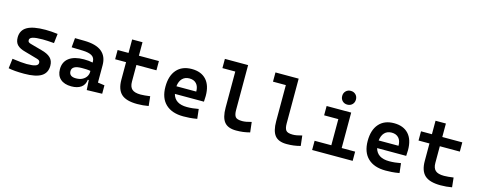

<svg xmlns="http://www.w3.org/2000/svg" viewBox="-33 -1445 5339 2149"><g transform="rotate(15 2636.5 -370.5)"><path d="M252.9 9.8Q137.2 9.8 71.3 -4.9L85.4 -118.2Q199.7 -102.5 252.9 -102.5Q322.8 -102.5 354 -114Q385.3 -125.5 385.3 -151.4Q385.3 -167.5 376 -176.3Q366.7 -185.1 346.7 -190.4L200.7 -231.9Q138.7 -248 108.9 -278.6Q79.1 -309.1 79.1 -363.8Q79.1 -447.8 147.2 -487.5Q215.3 -527.3 359.4 -527.3Q425.8 -527.3 501 -517.6L488.3 -408.2Q445.8 -411.6 413.8 -413.3Q381.8 -415 356.4 -415Q277.3 -415 241.7 -403.8Q206.1 -392.6 206.1 -367.7Q206.1 -351.1 216.6 -343Q227.1 -335 250 -329.6L372.1 -295.9Q444.8 -277.3 479.7 -243.4Q514.6 -209.5 514.6 -151.9Q514.6 -68.8 450.9 -29.5Q387.2 9.8 252.9 9.8Z M800.3 9.8Q718.3 9.8 673.1 -30.3Q627.9 -70.3 627.9 -143.6Q627.9 -228.5 688.5 -273.9Q749 -319.3 859.9 -319.3Q918.5 -319.3 962.4 -309.6V-320.3Q962.4 -365.7 926.8 -387Q891.1 -408.2 820.3 -410.2L691.4 -413.6L701.2 -522.5L810.5 -521Q946.3 -519 1012.2 -465.6Q1078.1 -412.1 1078.1 -309.6V-108.4L1156.2 -97.7V0L978.5 4.9L971.7 -109.4H960.4Q954.1 -49.8 911.9 -20Q869.6 9.8 800.3 9.8ZM826.7 -90.3Q871.6 -90.3 901.9 -106.7Q932.1 -123 947.3 -148.2Q962.4 -173.3 962.4 -200.2V-212.9Q936 -217.8 912.4 -218.5Q888.7 -219.2 862.8 -219.2Q747.6 -219.2 747.6 -153.3Q747.6 -90.3 826.7 -90.3Z M1563.5 9.8Q1435.5 9.8 1379.2 -42Q1322.8 -93.8 1322.8 -207.5V-410.6H1196.3V-517.6H1322.8V-673.8H1442.9V-517.6H1674.8V-410.6H1442.9V-217.3Q1442.9 -157.2 1473.1 -129.9Q1503.4 -102.5 1573.2 -102.5Q1596.2 -102.5 1622.6 -105.2Q1648.9 -107.9 1682.6 -112.3L1694.3 -2Q1661.1 3.9 1630.1 6.8Q1599.1 9.8 1563.5 9.8Z M2098.1 9.8Q1964.4 9.8 1891.8 -59.8Q1819.3 -129.4 1819.3 -259.8Q1819.3 -386.7 1881.1 -457Q1942.9 -527.3 2055.2 -527.3Q2163.6 -527.3 2222.9 -462.9Q2282.2 -398.4 2282.2 -275.9Q2282.2 -240.2 2279.3 -209H1942.4Q1971.2 -101.6 2109.9 -101.6Q2144 -101.6 2177 -105.2Q2210 -108.9 2244.1 -115.2L2256.8 -3.9Q2208.5 4.9 2168.7 7.3Q2128.9 9.8 2098.1 9.8ZM2056.2 -418.5Q2005.4 -418.5 1974.4 -386.5Q1943.4 -354.5 1937 -295.9H2167Q2167 -355 2137.7 -386.7Q2108.4 -418.5 2056.2 -418.5Z M2709 9.8Q2614.3 9.8 2572.5 -42Q2530.8 -93.8 2530.8 -207.5V-625.5H2381.8V-732.4H2650.9V-212.4Q2650.9 -158.7 2668.7 -134.3Q2686.5 -109.9 2748 -109.9Q2790 -109.9 2854.5 -128.4L2868.2 -10.7Q2827.6 0 2789.8 4.9Q2752 9.8 2709 9.8Z M3294.9 9.8Q3200.2 9.8 3158.4 -42Q3116.7 -93.8 3116.7 -207.5V-625.5H2967.8V-732.4H3236.8V-212.4Q3236.8 -158.7 3254.6 -134.3Q3272.5 -109.9 3334 -109.9Q3376 -109.9 3440.4 -128.4L3454.1 -10.7Q3413.6 0 3375.7 4.9Q3337.9 9.8 3294.9 9.8Z M3836.9 -592.3Q3802.2 -592.3 3779.8 -614.7Q3757.3 -637.2 3757.3 -671.9Q3757.3 -706.5 3779.8 -729Q3802.2 -751.5 3836.9 -751.5Q3871.6 -751.5 3894 -729Q3916.5 -706.5 3916.5 -671.9Q3916.5 -637.2 3894 -614.7Q3871.6 -592.3 3836.9 -592.3ZM3588.9 0V-106.9H3782.7V-409.7H3618.2V-517.6H3902.8V-106.9H4058.6V0Z M4441.9 9.8Q4308.1 9.8 4235.6 -59.8Q4163.1 -129.4 4163.1 -259.8Q4163.1 -386.7 4224.9 -457Q4286.6 -527.3 4398.9 -527.3Q4507.3 -527.3 4566.7 -462.9Q4626 -398.4 4626 -275.9Q4626 -240.2 4623 -209H4286.1Q4314.9 -101.6 4453.6 -101.6Q4487.8 -101.6 4520.8 -105.2Q4553.7 -108.9 4587.9 -115.2L4600.6 -3.9Q4552.2 4.9 4512.5 7.3Q4472.7 9.8 4441.9 9.8ZM4399.9 -418.5Q4349.1 -418.5 4318.1 -386.5Q4287.1 -354.5 4280.8 -295.9H4510.7Q4510.7 -355 4481.4 -386.7Q4452.1 -418.5 4399.9 -418.5Z M5079.1 9.8Q4951.2 9.8 4894.8 -42Q4838.4 -93.8 4838.4 -207.5V-410.6H4711.9V-517.6H4838.4V-673.8H4958.5V-517.6H5190.4V-410.6H4958.5V-217.3Q4958.5 -157.2 4988.8 -129.9Q5019 -102.5 5088.9 -102.5Q5111.8 -102.5 5138.2 -105.2Q5164.6 -107.9 5198.2 -112.3L5210 -2Q5176.8 3.9 5145.8 6.8Q5114.7 9.8 5079.1 9.8Z"/></g></svg>

Font: Caskaydia Cove SemiBold
Style: Regular
Weight: 600
Monospace: yes
Designer: Aaron Bell
Foundry: Saja Typeworks
Version: Version 4.300; ttfautohint (v1.8.3)